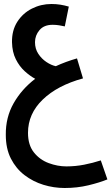

<svg xmlns="http://www.w3.org/2000/svg" viewBox="-20 -557 557 960"><path d="M303 383Q249 383 197 367Q145 351 102.5 318.5Q60 286 34.5 236Q9 186 9 117Q8 30 48 -40.5Q88 -111 156 -163Q130 -177 103.5 -201Q77 -225 59 -261Q41 -297 40 -346Q39 -405 66.5 -448Q94 -491 139.5 -514Q185 -537 237 -537Q261 -537 282.5 -533.5Q304 -530 324 -524L304 -425Q291 -428 275.5 -430.5Q260 -433 243 -433Q200 -433 177.5 -406.5Q155 -380 155 -346Q155 -313 171.5 -288Q188 -263 212 -247Q236 -231 259 -226Q309 -249 365 -265L395 -165Q267 -130 193.5 -59Q120 12 120 107Q120 168 149.5 205Q179 242 223.5 258.5Q268 275 312 275Q357 275 400.5 266.5Q444 258 484 245L517 340Q478 356 422 369.5Q366 383 303 383Z"/></svg>

Font: Noto Sans Arabic ExtCond SemBd
Style: Regular
Weight: 600
Width: 2
Designer: Monotype Design Team, Nadine Chahine, Nizar Qandah and Khaled Hosny
Foundry: Monotype Imaging Inc.
Version: Version 2.012; ttfautohint (v1.8.4.7-5d5b)